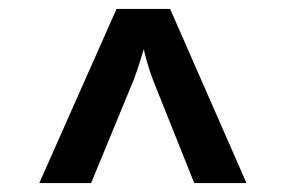

<svg xmlns="http://www.w3.org/2000/svg" viewBox="-20 -750 640 430"><path d="M68 -340 241 -730H361L532 -340H415L323 -570Q315 -591 309.5 -610.5Q304 -630 302 -640Q299 -630 293 -610.5Q287 -591 279 -570L184 -340Z"/></svg>

Font: JetBrains Mono NL
Style: Bold
Weight: 700
Monospace: yes
Designer: Philipp Nurullin, Konstantin Bulenkov
Foundry: JetBrains
Version: Version 2.305; ttfautohint (v1.8.4.7-5d5b)